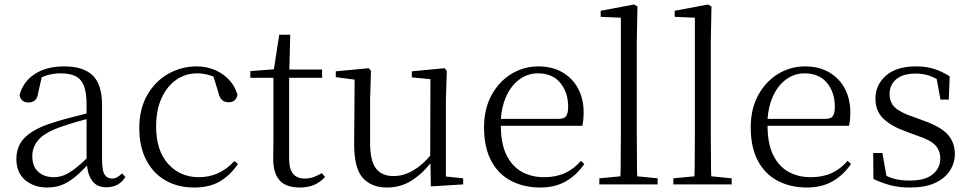

<svg xmlns="http://www.w3.org/2000/svg" viewBox="-20 -822 4326 856"><path d="M190 14Q132 14 92.5 -19Q53 -52 53 -114Q53 -152 70 -182Q87 -212 125.5 -236Q164 -260 228 -279Q270 -292 315 -303Q342 -310 366 -316V-354Q366 -411 353.5 -441Q341 -471 315.5 -483Q290 -495 250 -495Q221 -495 191 -487Q179 -483 166 -478L150 -407Q147 -384 135.5 -374.5Q124 -365 107 -365Q74 -365 67 -398Q83 -458 135 -492Q187 -526 267 -526Q352 -526 393.5 -485.5Q435 -445 435 -354V-111Q435 -61 446.5 -43.5Q458 -26 479 -26Q492 -26 502 -31.5Q512 -37 524 -49L539 -33Q524 -9 502.5 2Q481 13 455 13Q411 13 390 -17Q372 -42 368 -84Q339 -53 313 -32Q285 -9 256 2.5Q227 14 190 14ZM366 -291Q343 -285 319 -278Q278 -266 242 -253Q177 -229 150.5 -197.5Q124 -166 124 -126Q124 -80 150.5 -56Q177 -32 220 -32Q243 -32 266 -41Q289 -50 318 -73Q339 -90 366 -115Z M845 14Q773 14 718 -17.5Q663 -49 632 -108.5Q601 -168 601 -250Q601 -338 637.5 -400Q674 -462 732 -494Q790 -526 857 -526Q900 -526 937 -510.5Q974 -495 1001 -466.5Q1028 -438 1039 -399Q1031 -366 1000 -366Q981 -366 970 -376Q959 -386 954 -408L932 -480Q924 -484 916 -486Q888 -495 859 -495Q807 -495 765.5 -466Q724 -437 700 -384Q676 -331 676 -258Q676 -151 729.5 -91.5Q783 -32 867 -32Q912 -32 951.5 -49.5Q991 -67 1025 -104L1041 -91Q1008 -42 961.5 -14Q915 14 845 14Z M1316 14Q1255 14 1226.5 -18Q1198 -50 1198 -115Q1198 -138 1198.5 -156.5Q1199 -175 1199 -201V-475H1096V-505L1201 -513L1225 -667H1274L1270 -512H1416V-475H1269V-116Q1269 -69 1286.5 -47.5Q1304 -26 1338 -26Q1361 -26 1378 -32.5Q1395 -39 1415 -50L1429 -33Q1409 -10 1381 2Q1353 14 1316 14Z M1705 14Q1635 14 1596.5 -30Q1558 -74 1559 -185L1561 -467L1477 -478V-504L1624 -518L1634 -506L1630 -379V-187Q1630 -104 1656.5 -70.5Q1683 -37 1734 -37Q1781 -37 1825 -64Q1865 -88 1898 -128L1899 -469L1816 -477V-504L1962 -518L1972 -506L1968 -379V-35L2045 -27V0L1901 9L1899 -94Q1863 -48 1817 -18Q1767 14 1705 14Z M2388 14Q2316 14 2259 -15.5Q2202 -45 2170 -105Q2138 -165 2138 -254Q2138 -337 2171.5 -398Q2205 -459 2260 -492.5Q2315 -526 2380 -526Q2443 -526 2488.5 -499Q2534 -472 2558 -426Q2582 -380 2582 -321Q2582 -285 2576 -261H2213Q2213 -184 2237 -133Q2262 -81 2305.5 -56.5Q2349 -32 2406 -32Q2459 -32 2499 -50.5Q2539 -69 2570 -105L2585 -91Q2552 -42 2503.5 -14Q2455 14 2388 14ZM2213 -292H2471Q2496 -292 2504.5 -305Q2513 -318 2513 -346Q2513 -410 2478 -452.5Q2443 -495 2378 -495Q2332 -495 2294.5 -467Q2257 -439 2235 -388Q2217 -346 2213 -292Z M2652 0V-27L2746 -36Q2746 -52 2747 -70Q2747 -109 2747.5 -150.5Q2748 -192 2748 -227V-743L2658 -747V-774L2807 -802L2822 -793L2819 -639V-227Q2819 -192 2819.5 -150.5Q2820 -109 2820 -70Q2821 -52 2821 -36L2912 -27V0Z M2982 0V-27L3076 -36Q3076 -52 3077 -70Q3077 -109 3077.5 -150.5Q3078 -192 3078 -227V-743L2988 -747V-774L3137 -802L3152 -793L3149 -639V-227Q3149 -192 3149.5 -150.5Q3150 -109 3150 -70Q3151 -52 3151 -36L3242 -27V0Z M3577 14Q3505 14 3448 -15.5Q3391 -45 3359 -105Q3327 -165 3327 -254Q3327 -337 3360.5 -398Q3394 -459 3449 -492.5Q3504 -526 3569 -526Q3632 -526 3677.5 -499Q3723 -472 3747 -426Q3771 -380 3771 -321Q3771 -285 3765 -261H3402Q3402 -184 3426 -133Q3451 -81 3494.5 -56.5Q3538 -32 3595 -32Q3648 -32 3688 -50.5Q3728 -69 3759 -105L3774 -91Q3741 -42 3692.5 -14Q3644 14 3577 14ZM3402 -292H3660Q3685 -292 3693.5 -305Q3702 -318 3702 -346Q3702 -410 3667 -452.5Q3632 -495 3567 -495Q3521 -495 3483.5 -467Q3446 -439 3424 -388Q3406 -346 3402 -292Z M4037 14Q3990 14 3952.5 4.5Q3915 -5 3874 -24L3873 -140H3914L3932 -38Q3946 -31 3960 -27Q3991 -17 4036 -17Q4104 -17 4138 -44.5Q4172 -72 4172 -115Q4172 -152 4149 -175.5Q4126 -199 4064 -219L4013 -238Q3953 -260 3918 -293.5Q3883 -327 3883 -382Q3883 -443 3929.5 -484.5Q3976 -526 4064 -526Q4108 -526 4142.5 -515.5Q4177 -505 4214 -482L4210 -378H4173L4156 -470Q4139 -479 4122 -485Q4094 -494 4063 -494Q4005 -494 3975.5 -468.5Q3946 -443 3946 -403Q3946 -365 3970.5 -342.5Q3995 -320 4049 -302L4098 -284Q4174 -257 4205.5 -222Q4237 -187 4237 -135Q4237 -95 4214.5 -60.5Q4192 -26 4148 -6Q4104 14 4037 14Z"/></svg>

Font: Early Summer Mincho Light
Style: Regular
Weight: 300
Designer: GuiWonder
Version: Version 1.002